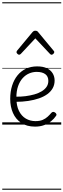

<svg xmlns="http://www.w3.org/2000/svg" viewBox="-20 -1111 566 1712"><path d="M293 18Q219 18 169.5 -15Q120 -48 95.5 -104Q71 -160 71 -229Q71 -294 88 -347.5Q105 -401 136.5 -439.5Q168 -478 212 -498.5Q256 -519 311 -519Q365 -519 399 -502Q433 -485 450 -456.5Q467 -428 467 -393Q467 -355 450 -324.5Q433 -294 402 -271.5Q371 -249 328 -234Q285 -219 232 -211Q179 -203 120 -203V-249Q165 -248 207.5 -253.5Q250 -259 287 -269.5Q324 -280 352 -297Q380 -314 395.5 -337Q411 -360 411 -390Q411 -430 383.5 -450Q356 -470 307 -470Q272 -470 239.5 -456Q207 -442 181.5 -413.5Q156 -385 141 -342Q126 -299 126 -240Q126 -168 149 -122Q172 -76 210.5 -53.5Q249 -31 296 -31Q335 -31 360.5 -42Q386 -53 404.5 -70Q423 -87 439 -106Q448 -114 455.5 -113.5Q463 -113 472 -107Q480 -101 483 -93Q486 -85 479 -77Q463 -53 436.5 -31Q410 -9 374 4.5Q338 18 293 18ZM151 -623Q143 -623 135 -631Q127 -639 127 -647Q127 -649 128.5 -652Q130 -655 132 -659L270 -825Q275 -831 280.5 -834Q286 -837 295 -837Q304 -837 310 -834Q316 -831 320 -825L458 -659Q462 -655 463 -652Q464 -649 464 -647Q464 -639 456 -631Q448 -623 440 -623Q435 -623 431.5 -625.5Q428 -628 424 -632L295 -769L167 -632Q163 -628 159 -625.5Q155 -623 151 -623ZM0 571H526V581H0ZM0 -20H526V0H0ZM0 -505H526V-500H0ZM0 -1091H526V-1081H0Z"/></svg>

Font: Playwrite PT Guides
Style: Regular
Weight: 400
Designer: Veronika Burian, José Scaglione
Foundry: TypeTogether
Version: Version 1.003